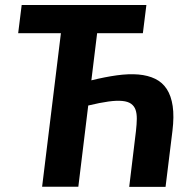

<svg xmlns="http://www.w3.org/2000/svg" viewBox="-20 -745 750 766"><path d="M640.5 0.5H495.5L522.5 -223Q525.5 -249.5 525.8 -270.8Q526 -292 520.8 -307Q515.5 -322 503 -331Q490.5 -340 468.2 -342.2Q446 -344.5 412.8 -340Q379.5 -335.5 332 -324L292.5 0H148L223 -612.5H52.5L66.5 -725H564L550 -612.5H367.5L344.5 -424.5Q399 -438 446.2 -444.5Q493.5 -451 532 -447.8Q570.5 -444.5 599.2 -430.5Q628 -416.5 645.5 -389.5Q663 -362.5 669 -321.5Q675 -280.5 668 -223Z"/></svg>

Font: Lato Heavy
Style: Italic
Weight: 800
Italic angle: -7°
Designer: Lukasz Dziedzic
Foundry: tyPoland Lukasz Dziedzic
Version: Version 2.007; 2014-02-27